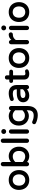

<svg xmlns="http://www.w3.org/2000/svg" viewBox="2002 -2772 1016 5061"><g transform="rotate(-90 2510.5 -241.0)"><path d="M94.7 -67.4Q35.2 -141.6 35.2 -250Q35.2 -328.1 67.4 -389.6Q100.6 -452.1 160.2 -486.3Q219.7 -519.5 296.9 -519.5Q374 -519.5 432.6 -486.3Q493.2 -451.2 525.9 -389.6Q558.6 -328.1 558.6 -249Q558.6 -169.9 526.4 -109.4Q492.2 -45.9 432.6 -12.2Q373 21.5 295.9 21.5Q182.6 21.5 111.3 -49.8Q102.5 -57.6 94.7 -67.4ZM423.8 -343.8Q394.5 -396.5 335.9 -410.2Q317.4 -415 302.2 -415Q287.1 -415 278.3 -414.1Q269.5 -413.1 259.8 -411.1Q198.2 -397.5 168.9 -343.8Q147.5 -305.7 147.5 -248Q147.5 -190.4 168.9 -155.3Q180.7 -135.7 193.4 -123Q206.1 -110.4 222.7 -101.6Q255.9 -83 296.9 -83Q334 -83 369.1 -100.6Q404.3 -118.2 425.3 -156.2Q446.3 -194.3 446.3 -251Q446.3 -307.6 423.8 -343.8Z M926.8 21.5Q838.9 21.5 771.5 -37.1Q770.5 -15.6 754.9 0Q737.3 16.6 714.4 16.6Q691.4 16.6 675.3 0.5Q659.2 -15.6 659.2 -39.1V-672.9Q659.2 -695.3 675.8 -712.9Q692.4 -729.5 715.8 -729.5Q739.3 -729.5 755.4 -713.4Q771.5 -697.3 771.5 -672.9V-460.9Q838.9 -519.5 926.8 -519.5Q993.2 -519.5 1046.9 -488.3Q1106.4 -455.1 1140.6 -391.6Q1174.8 -329.1 1174.8 -249Q1174.8 -166 1140.6 -106.4Q1105.5 -44.9 1048.8 -11.7Q992.2 21.5 926.8 21.5ZM1018.6 -374Q980.5 -413.1 914.1 -413.1Q874 -413.1 837.9 -395.5Q800.8 -377 771.5 -347.7V-150.4Q800.8 -121.1 837.4 -103Q874 -85 914.1 -85Q983.4 -85 1022.9 -127.9Q1062.5 -170.9 1062.5 -251Q1062.5 -331.1 1018.6 -374Z M1275.4 -39.1V-672.9Q1275.4 -695.3 1292 -712.9Q1308.6 -729.5 1332 -729.5Q1355.5 -729.5 1371.6 -713.4Q1387.7 -697.3 1387.7 -672.9V-39.1Q1387.7 -16.6 1371.1 0Q1353.5 16.6 1330.6 16.6Q1307.6 16.6 1291.5 0.5Q1275.4 -15.6 1275.4 -39.1Z M1510.7 -649.4V-653.3Q1510.7 -678.7 1528.8 -696.8Q1546.9 -714.8 1572.3 -714.8H1578.1Q1603.5 -714.8 1621.6 -696.8Q1639.6 -678.7 1639.6 -653.3V-649.4Q1639.6 -624 1621.6 -606Q1603.5 -587.9 1578.1 -587.9H1572.3Q1546.9 -587.9 1528.8 -606Q1510.7 -624 1510.7 -649.4ZM1518.6 -39.1V-458Q1518.6 -480.5 1535.2 -498Q1551.8 -514.6 1575.2 -514.6Q1598.6 -514.6 1614.7 -498.5Q1630.9 -482.4 1630.9 -458V-39.1Q1630.9 -16.6 1614.3 0Q1596.7 16.6 1573.7 16.6Q1550.8 16.6 1534.7 0.5Q1518.6 -15.6 1518.6 -39.1Z M1767.6 149.4Q1767.6 127.9 1784.2 112.3Q1797.9 97.7 1818.4 97.7Q1829.1 97.7 1840.8 102.5Q1915 138.7 1997.1 138.7Q2064.5 138.7 2098.6 104.5Q2134.8 68.4 2134.8 -8.8V-45.9Q2068.4 11.7 1979.5 11.7Q1918 11.7 1863.3 -18.6Q1802.7 -50.8 1767.1 -111.3Q1731.4 -171.9 1731.4 -253.9Q1731.4 -374 1805.7 -448.2Q1830.1 -472.7 1860.4 -489.3Q1917 -519.5 1979.5 -519.5Q2069.3 -519.5 2134.8 -461.9Q2135.7 -482.4 2151.4 -498Q2168 -514.6 2190.9 -514.6Q2213.9 -514.6 2230.5 -498Q2247.1 -481.4 2247.1 -458V-21.5Q2247.1 114.3 2176.8 183.6Q2115.2 246.1 2005.9 246.1Q1950.2 246.1 1890.6 231Q1831.1 215.8 1791 193.4Q1767.6 178.7 1767.6 149.4ZM1998 -415Q1927.7 -415 1885.7 -373Q1843.8 -331.1 1843.8 -253.9Q1843.8 -176.8 1885.7 -134.8Q1927.7 -92.8 1998 -92.8Q2038.1 -92.8 2070.3 -109.4Q2102.5 -126 2134.8 -158.2V-349.6Q2102.5 -381.8 2070.3 -398.4Q2038.1 -415 1998 -415Z M2345.7 -136.7Q2345.7 -218.8 2409.2 -263.7Q2471.7 -306.6 2582 -306.6H2688.5Q2687.5 -361.3 2660.6 -386.7Q2633.8 -412.1 2569.3 -412.1Q2535.2 -412.1 2507.8 -406.7Q2480.5 -401.4 2442.4 -388.7L2427.7 -386.7H2426.8Q2407.2 -386.7 2393.1 -400.9Q2378.9 -415 2378.9 -435.5Q2378.9 -469.7 2412.1 -483.4Q2496.1 -519.5 2585 -519.5Q2685.5 -519.5 2745.1 -460.9Q2782.2 -423.8 2794.9 -368.2Q2800.8 -342.8 2800.8 -315.4V-39.1Q2800.8 -16.6 2784.2 0Q2766.6 16.6 2743.7 16.6Q2720.7 16.6 2705.1 0.5Q2689.5 -15.6 2688.5 -38.1Q2619.1 21.5 2516.6 21.5Q2472.7 21.5 2432.6 2.9Q2391.6 -15.6 2368.7 -52.7Q2345.7 -89.8 2345.7 -136.7ZM2688.5 -211.9H2593.8Q2502 -211.9 2471.7 -181.6Q2458 -168 2458 -146.5Q2458 -118.2 2473.6 -102.5Q2496.1 -80.1 2549.8 -80.1Q2588.9 -80.1 2624 -97.7Q2662.1 -117.2 2688.5 -145.5Z M3213.9 -42Q3213.9 -12.7 3184.6 2.9Q3184.6 2.9 3184.6 2.9Q3143.6 21.5 3098.6 21.5Q3018.6 21.5 2979.5 -17.6Q2944.3 -52.7 2944.3 -119.1V-405.3H2906.2Q2882.8 -405.3 2869.6 -418.5Q2856.4 -431.6 2856.4 -455.1Q2856.4 -478.5 2869.6 -491.7Q2882.8 -504.9 2906.2 -504.9H2944.3V-563.5Q2944.3 -590.8 2960 -605.5Q2975.6 -620.1 3001 -620.1Q3027.3 -620.1 3042 -604.5Q3056.6 -588.9 3056.6 -563.5V-504.9H3155.3Q3176.8 -504.9 3190.9 -490.7Q3205.1 -476.6 3205.1 -455.1Q3205.1 -435.5 3190.4 -419.9Q3175.8 -405.3 3155.3 -405.3H3056.6V-127Q3056.6 -98.6 3068.4 -89.8Q3081.1 -80.1 3108.4 -80.1Q3127 -80.1 3144.5 -85.9H3145.5Q3159.2 -88.9 3167 -88.9Q3186.5 -88.9 3200.2 -75.2Q3213.9 -61.5 3213.9 -42Z M3310.5 -67.4Q3251 -141.6 3251 -250Q3251 -328.1 3283.2 -389.6Q3316.4 -452.1 3376 -486.3Q3435.5 -519.5 3512.7 -519.5Q3589.8 -519.5 3648.4 -486.3Q3709 -451.2 3741.7 -389.6Q3774.4 -328.1 3774.4 -249Q3774.4 -169.9 3742.2 -109.4Q3708 -45.9 3648.4 -12.2Q3588.9 21.5 3511.7 21.5Q3398.4 21.5 3327.1 -49.8Q3318.4 -57.6 3310.5 -67.4ZM3639.6 -343.8Q3610.4 -396.5 3551.8 -410.2Q3533.2 -415 3518.1 -415Q3502.9 -415 3494.1 -414.1Q3485.4 -413.1 3475.6 -411.1Q3414.1 -397.5 3384.8 -343.8Q3363.3 -305.7 3363.3 -248Q3363.3 -190.4 3384.8 -155.3Q3396.5 -135.7 3409.2 -123Q3421.9 -110.4 3438.5 -101.6Q3471.7 -83 3512.7 -83Q3549.8 -83 3585 -100.6Q3620.1 -118.2 3641.1 -156.2Q3662.1 -194.3 3662.1 -251Q3662.1 -307.6 3639.6 -343.8Z M3987.3 -449.2Q4050.8 -519.5 4128.9 -519.5H4133.8Q4157.2 -519.5 4172.9 -502.9Q4188.5 -486.3 4188.5 -463.9Q4188.5 -440.4 4171.9 -425.3Q4155.3 -410.2 4131.8 -410.2H4127Q4059.6 -410.2 4010.7 -361.3Q3998 -348.6 3987.3 -333V-39.1Q3987.3 -16.6 3970.7 0Q3953.1 16.6 3930.2 16.6Q3907.2 16.6 3891.1 0.5Q3875 -15.6 3875 -39.1V-458Q3875 -480.5 3891.6 -498Q3908.2 -514.6 3931.2 -514.6Q3954.1 -514.6 3970.7 -498Q3987.3 -481.4 3987.3 -458Z M4241.2 -649.4V-653.3Q4241.2 -678.7 4259.3 -696.8Q4277.3 -714.8 4302.7 -714.8H4308.6Q4334 -714.8 4352.1 -696.8Q4370.1 -678.7 4370.1 -653.3V-649.4Q4370.1 -624 4352.1 -606Q4334 -587.9 4308.6 -587.9H4302.7Q4277.3 -587.9 4259.3 -606Q4241.2 -624 4241.2 -649.4ZM4249 -39.1V-458Q4249 -480.5 4265.6 -498Q4282.2 -514.6 4305.7 -514.6Q4329.1 -514.6 4345.2 -498.5Q4361.3 -482.4 4361.3 -458V-39.1Q4361.3 -16.6 4344.7 0Q4327.1 16.6 4304.2 16.6Q4281.2 16.6 4265.1 0.5Q4249 -15.6 4249 -39.1Z M4521.5 -67.4Q4461.9 -141.6 4461.9 -250Q4461.9 -328.1 4494.1 -389.6Q4527.3 -452.1 4586.9 -486.3Q4646.5 -519.5 4723.6 -519.5Q4800.8 -519.5 4859.4 -486.3Q4919.9 -451.2 4952.6 -389.6Q4985.4 -328.1 4985.4 -249Q4985.4 -169.9 4953.1 -109.4Q4918.9 -45.9 4859.4 -12.2Q4799.8 21.5 4722.7 21.5Q4609.4 21.5 4538.1 -49.8Q4529.3 -57.6 4521.5 -67.4ZM4850.6 -343.8Q4821.3 -396.5 4762.7 -410.2Q4744.1 -415 4729 -415Q4713.9 -415 4705.1 -414.1Q4696.3 -413.1 4686.5 -411.1Q4625 -397.5 4595.7 -343.8Q4574.2 -305.7 4574.2 -248Q4574.2 -190.4 4595.7 -155.3Q4607.4 -135.7 4620.1 -123Q4632.8 -110.4 4649.4 -101.6Q4682.6 -83 4723.6 -83Q4760.7 -83 4795.9 -100.6Q4831.1 -118.2 4852.1 -156.2Q4873 -194.3 4873 -251Q4873 -307.6 4850.6 -343.8Z"/></g></svg>

Font: FakePearl
Style: SemiBold
Weight: 400
Version: Version 1.2